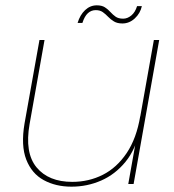

<svg xmlns="http://www.w3.org/2000/svg" viewBox="-20 -690 654 720"><path d="M577 -540 481 0H461L557 -540ZM147 -540 91 -225Q72 -117 117 -62.5Q162 -8 251 -8Q313 -8 365.5 -34.5Q418 -61 455 -116Q492 -171 506 -255L504 -202Q489 -130 450.5 -83Q412 -36 359.5 -13Q307 10 248 10Q189 10 144 -14.5Q99 -39 78.5 -91.5Q58 -144 72 -227L128 -540ZM271 -604Q280 -634 299 -652Q318 -670 343 -670Q362 -670 373.5 -662.5Q385 -655 394 -645Q403 -635 413.5 -627.5Q424 -620 442 -620Q458 -620 472.5 -632Q487 -644 494 -667H512Q506 -640 485.5 -621Q465 -602 439 -602Q420 -602 407.5 -609.5Q395 -617 385.5 -627Q376 -637 365.5 -644.5Q355 -652 339 -652Q322 -652 309.5 -640.5Q297 -629 289 -604Z"/></svg>

Font: Poppins Variable
Style: Italic
Weight: 100
Italic angle: -10°
Designer: Jonny Pinhorn
Foundry: Indian Type Foundry
Version: Version 6.000